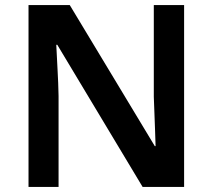

<svg xmlns="http://www.w3.org/2000/svg" viewBox="-20 -734 835 754"><path d="M703 0H540L205 -558H201Q203 -512 206 -460.5Q209 -409 210 -357V0H92V-714H254L588 -160H591Q590 -188 589 -220.5Q588 -253 586.5 -287.5Q585 -322 584 -354V-714H703Z"/></svg>

Font: Noto Sans Kawi SemiBold
Style: Regular
Weight: 600
Designer: Fadhl Haqq
Version: Version 1.000